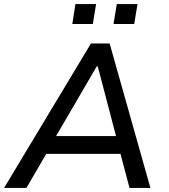

<svg xmlns="http://www.w3.org/2000/svg" viewBox="-28 -917 825 937"><path d="M-8 0 416 -705H507L706 0H604L551 -200L592 -166H165L217 -199L101 0ZM444 -593 233 -231 212 -253H574L544 -231L449 -593ZM526 -800 542 -897H643L627 -800ZM325 -800 340 -897H441L425 -800Z"/></svg>

Font: Nunito Sans 7pt Medium
Style: Italic
Weight: 500
Italic angle: -9°
Designer: Vernon Adams
Foundry: Vernon Adams
Version: Version 3.101;gftools[0.9.27]